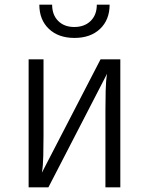

<svg xmlns="http://www.w3.org/2000/svg" viewBox="-20 -805 640 825"><path d="M103 0V-550H167V-222Q167 -181 166 -136Q165 -91 160 -63L412 -550H497V0H433V-329Q433 -369 434 -414Q435 -459 440 -488L188 0ZM300 -642Q231 -642 190 -681Q149 -720 149 -785H204Q204 -741 230 -715Q256 -689 299 -689Q343 -689 369.5 -715Q396 -741 396 -785H451Q451 -720 410 -681Q369 -642 300 -642Z"/></svg>

Font: JetBrains Mono NL ExtraLight
Style: Regular
Weight: 200
Designer: Philipp Nurullin, Konstantin Bulenkov
Foundry: JetBrains
Version: Version 2.304; ttfautohint (v1.8.4.7-5d5b)